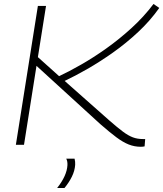

<svg xmlns="http://www.w3.org/2000/svg" viewBox="-20 -730 823 968"><path d="M60 0 171 -700H212L171 -442L278 -346Q327 -369 388.5 -404Q450 -439 515.5 -485.5Q581 -532 643 -588.5Q705 -645 754 -710L783 -690Q737 -625 676.5 -568.5Q616 -512 549.5 -465Q483 -418 420 -382Q357 -346 306 -322L532 -122Q572 -87 599.5 -66.5Q627 -46 650 -37.5Q673 -29 700 -29Q703 -29 706 -29Q709 -29 712 -29L709 8Q705 9 699.5 9.5Q694 10 690 10Q658 10 629 -1.5Q600 -13 566.5 -38Q533 -63 486 -104L164 -398L101 0ZM314 70H356Q360 86 359 101Q357 131 342.5 160.5Q328 190 305 218H268Q317 156 320 103Q321 83 314 70Z"/></svg>

Font: Georama Extended ExtraLight
Style: Italic
Weight: 200
Width: 7
Italic angle: -9°
Designer: Jean-Baptiste Levee
Foundry: Production Type
Version: Version 1.000